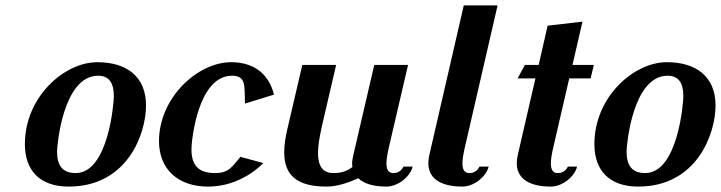

<svg xmlns="http://www.w3.org/2000/svg" viewBox="-20 -680 2666 710"><path d="M401 -324C401 -298 380 -40 260 -40C210 -40 191 -69 191 -120C191 -142 213 -400 343 -400C385 -400 401 -371 401 -324ZM520 -290C520 -397 448 -450 340 -450C217 -450 72 -321 72 -147C72 -49 128 10 234 10C451 10 520 -185 520 -290Z M568 -158C568 -54 639 10 749 10C831 10 902 -26 954 -77L869 -100C838 -63 826 -40 775 -40C711 -40 688 -72 688 -128C688 -159 711 -400 838 -400C893 -400 883 -357 886 -297L993 -330C977 -398 927 -450 835 -450C711 -450 568 -319 568 -158Z M1364 -440 1286 -104C1284 -94 1282 -84 1282 -75C1282 -71 1283 -66 1283 -62C1268 -51 1248 -40 1214 -40C1181 -40 1156 -56 1156 -115C1156 -140 1161 -171 1170 -212L1223 -440H1098L1042 -200C1035 -169 1031 -141 1031 -117C1031 -31 1079 10 1188 10C1235 10 1282 -11 1305 -21C1324 -2 1358 10 1409 10C1452 10 1497 -27 1506 -64H1472C1464 -47 1450 -40 1434 -40C1416 -40 1409 -54 1409 -76C1409 -92 1413 -113 1418 -135L1489 -440Z M1695 -660 1567 -104C1565 -94 1564 -85 1564 -76C1564 -27 1600 10 1690 10C1733 10 1778 -27 1787 -64H1753C1745 -47 1731 -40 1715 -40C1697 -40 1690 -54 1690 -76C1690 -92 1694 -113 1699 -135L1820 -660Z M2026 -135 2085 -390H2164L2176 -440H2097L2134 -600L2005 -585L1972 -440H1921L1894 -390H1960L1894 -104C1892 -94 1891 -85 1891 -76C1891 -27 1927 10 2017 10C2060 10 2105 -27 2114 -64H2080C2072 -47 2058 -40 2042 -40C2024 -40 2017 -54 2017 -76C2017 -92 2021 -113 2026 -135Z M2507 -324C2507 -298 2486 -40 2366 -40C2316 -40 2297 -69 2297 -120C2297 -142 2319 -400 2449 -400C2491 -400 2507 -371 2507 -324ZM2626 -290C2626 -397 2554 -450 2446 -450C2323 -450 2178 -321 2178 -147C2178 -49 2234 10 2340 10C2557 10 2626 -185 2626 -290Z"/></svg>

Font: Pfennig
Style: BoldItalic
Weight: 700
Italic angle: -13°
Version: Version 20100423